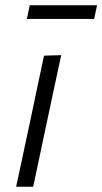

<svg xmlns="http://www.w3.org/2000/svg" viewBox="-20 -706 387 726"><path d="M41 0Q53 -55 64 -107Q74.5 -158 88 -219.5L98.5 -269Q112.5 -334.5 123.5 -387.5Q134.5 -440 146.5 -495.5L211.5 -497.5Q199 -441 188 -388.5Q177 -336 162.5 -269L152 -219.5Q139 -158 128.2 -106.8Q117.5 -55.5 105.5 0ZM81.5 -634.5 92.5 -686H347L336 -634.5Z"/></svg>

Font: Heraclito Light
Style: Italic
Weight: 300
Italic angle: -12°
Designer: Kostas Bartsokas (font) & Cristiano Sobral (main changes)
Foundry: Kostas Bartsokas (font) & Cristiano Sobral (main changes)
Version: Version 1.00;July 8, 2020;FontCreator 13.0.0.2655 64-bit